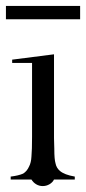

<svg xmlns="http://www.w3.org/2000/svg" viewBox="-23 -605 290 647"><path d="M18 -404 159 -422V-140L160 -103Q160 -68 164 -55Q167 -39 179 -29Q194 -16 229 -10V0H159Q154 10 143.5 16Q133 22 121 22Q109 22 99 16Q89 10 83 0H13V-10Q39 -13 55 -20Q68 -28 75 -44Q82 -57 83 -78Q84 -89 84.5 -105.5Q85 -122 85 -144V-393H18V-394ZM-3 -585H247V-540H-3Z"/></svg>

Font: Wachinanga
Style: Regular
Weight: 400
Designer: deFharo
Foundry: deFharo
Version: Wachinanga: Version 2.001 2013